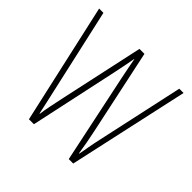

<svg xmlns="http://www.w3.org/2000/svg" viewBox="-140 -659 791 791"><g transform="rotate(45 256.0 -263.5)"><path d="M278 -390Q273 -414 268.5 -437Q264 -460 260 -482H259Q255 -460 250.5 -436.5Q246 -413 241 -390L157 0H128L10 -527H35L118 -157Q125 -128 130.5 -101Q136 -74 142 -48H144Q146 -67 153 -101Q160 -135 166 -163L245 -527H274L353 -156Q365 -100 373 -47H375Q380 -76 383 -92Q386 -108 388.5 -120.5Q391 -133 395 -151L477 -527H502L386 0H360Z"/></g></svg>

Font: Noto Sans Lao UI ExtCond Thin
Style: Regular
Weight: 100
Width: 2
Designer: Monotype Design Team
Foundry: Monotype Imaging Inc.
Version: Version 2.000; ttfautohint (v1.8.4.7-5d5b)